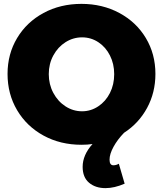

<svg xmlns="http://www.w3.org/2000/svg" viewBox="-20 -734 842 992"><path d="M621 -48Q587 -13 566.5 24.5Q546 62 546 91Q546 120 566 120Q580 120 594 112L624 215Q571 238 525 238Q473 238 440 210Q407 182 407 128Q407 67 458 10Q433 14 401 14Q292 14 205 -33.5Q118 -81 68.5 -164.5Q19 -248 19 -352Q19 -455 68.5 -537.5Q118 -620 205 -667Q292 -714 401 -714Q509 -714 596.5 -667Q684 -620 733.5 -537.5Q783 -455 783 -352Q783 -256 740 -176.5Q697 -97 621 -48ZM404 -159Q449 -159 487.5 -184.5Q526 -210 548 -253.5Q570 -297 570 -351Q570 -404 548 -447.5Q526 -491 488 -516Q450 -541 404 -541Q358 -541 318.5 -516Q279 -491 255.5 -447.5Q232 -404 232 -351Q232 -298 255.5 -254Q279 -210 318.5 -184.5Q358 -159 404 -159Z"/></svg>

Font: Gontserrat ExtraBold
Style: Regular
Weight: 800
Designer: Julieta Ulanovsky
Foundry: Julieta Ulanovsky
Version: Version 6.001